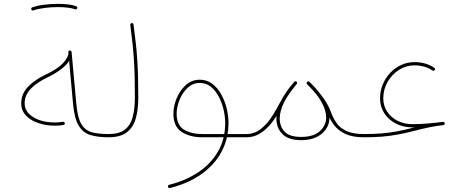

<svg xmlns="http://www.w3.org/2000/svg" viewBox="-20 -718 2387 985"><path d="M88.9 -187.5Q88.9 -151.4 112.8 -125.7Q136.7 -100.1 176.5 -86.7Q216.3 -73.2 262.7 -73.2Q273.9 -73.2 284.2 -74.2Q294.4 -75.2 305.2 -76.7Q308.6 -77.1 310.8 -79.8Q313 -82.5 312.5 -85.9Q312 -89.4 309.3 -91.6Q306.6 -93.8 303.2 -93.3Q292.5 -91.8 282.7 -90.8Q272.9 -89.8 262.7 -89.8Q194.3 -89.8 150.4 -117.2Q106.4 -144.5 106.4 -187.5Q106.4 -229 137 -261.7Q167.5 -294.4 224.1 -321.3Q269 -342.8 303.2 -370.6Q337.4 -398.4 348.1 -436Q349.1 -439.5 347.4 -442.6Q345.7 -445.8 342.3 -446.8Q338.9 -447.8 335.7 -446Q332.5 -444.3 331.5 -440.9Q322.3 -409.2 292 -383.3Q261.7 -357.4 217.3 -336.9Q159.2 -309.6 124 -273.2Q88.9 -236.8 88.9 -187.5ZM330.6 -449.7 355 -182.6Q361.8 -109.4 383.8 -73.2Q405.8 -37.1 443.6 -25.4Q481.4 -13.7 536.6 -13.7H537.1Q541 -13.7 543.2 -16.1Q545.4 -18.6 545.4 -22Q545.4 -25.9 543.2 -28.1Q541 -30.3 537.1 -30.3H536.6Q484.9 -30.3 450.4 -39.8Q416 -49.3 397 -82Q377.9 -114.7 371.6 -184.6L347.2 -451.7Q346.7 -455.1 344 -457.3Q341.3 -459.5 337.9 -459Q334.5 -458.5 332.3 -455.8Q330.1 -453.1 330.6 -449.7ZM140.6 -669.4Q141.6 -667 144.8 -665Q147.9 -663.1 151.4 -664.6Q174.3 -672.9 208.5 -677.2Q242.7 -681.6 276.9 -681.6Q279.3 -681.6 281 -682.9Q282.7 -684.1 283.9 -686Q285.2 -688 285.2 -689.9Q285.2 -693.4 282.7 -695.8Q280.3 -698.2 276.9 -698.2Q242.2 -698.2 206.5 -693.8Q170.9 -689.5 145.5 -680.2Q142.1 -679.7 140.9 -676.3Q139.6 -672.9 140.6 -669.4ZM268.6 -689.9Q268.6 -686.5 271 -684.1Q273.4 -681.6 276.9 -681.6Q304.2 -681.6 327.9 -678.7Q351.6 -675.8 365.2 -670.4Q367.7 -669.4 369.9 -669.9Q372.1 -670.4 373.8 -672.1Q375.5 -673.8 376 -675.3Q377.4 -678.7 375.7 -681.9Q374 -685.1 371.1 -686Q354.5 -692.4 329.6 -695.3Q304.7 -698.2 276.9 -698.2Q273.4 -698.2 271 -695.8Q268.6 -693.4 268.6 -689.9Z M528.8 -22Q528.8 -18.6 531.2 -16.1Q533.7 -13.7 537.1 -13.7Q597.2 -13.7 630.4 -39.1Q663.6 -64.5 676.5 -110.4Q689.5 -156.2 689.5 -216.8Q689.5 -274.9 688.2 -321.3Q687 -367.7 684.3 -409.7Q681.6 -451.7 676.8 -495.6Q671.9 -539.6 665 -592.3Q664.6 -595.7 661.9 -597.9Q659.2 -600.1 655.8 -599.6Q652.3 -599.1 650.1 -596.4Q647.9 -593.8 648.4 -590.3Q655.3 -537.6 659.9 -493.9Q664.6 -450.2 667.2 -408.4Q669.9 -366.7 670.9 -320.8Q671.9 -274.9 671.9 -216.8Q671.9 -160.2 660.9 -118.2Q649.9 -76.2 620.8 -53.2Q591.8 -30.3 537.1 -30.3Q533.7 -30.3 531.2 -28.1Q528.8 -25.9 528.8 -22Z M1018.6 -13.7H1242.7Q1246.6 -13.7 1248.8 -16.1Q1251 -18.6 1251 -22Q1251 -25.9 1248.8 -28.1Q1246.6 -30.3 1242.7 -30.3H1018.6Q960.9 -30.3 923.6 -53.2Q886.2 -76.2 886.2 -134.3Q886.2 -168 900.6 -204.6Q915 -241.2 941.9 -266.8Q968.8 -292.5 1004.9 -292.5Q1037.6 -292.5 1062 -272.7Q1086.4 -252.9 1102.8 -221.4Q1119.1 -189.9 1127.2 -154.5Q1135.3 -119.1 1135.3 -87.4Q1135.3 -4.4 1098.4 59.3Q1061.5 123 996.8 166Q932.1 209 848.1 230Q844.7 230.5 842.8 233.6Q840.8 236.8 841.8 240.7Q842.8 243.7 845.7 245.6Q848.6 247.6 852.1 246.6Q917.5 230.5 972.4 200.7Q1027.3 170.9 1067.6 128.4Q1107.9 85.9 1130.1 31.7Q1152.3 -22.5 1152.3 -87.4Q1152.3 -122.6 1143.1 -161.1Q1133.8 -199.7 1115.2 -233.4Q1096.7 -267.1 1069.1 -288.1Q1041.5 -309.1 1004.9 -309.1Q963.4 -309.1 932.9 -281.2Q902.3 -253.4 886 -213.1Q869.6 -172.9 869.6 -134.3Q869.6 -69.3 911.6 -41.5Q953.6 -13.7 1018.6 -13.7Z M1234.4 -22Q1234.4 -18.6 1236.8 -16.1Q1239.3 -13.7 1242.7 -13.7Q1279.3 -13.7 1308.3 -30Q1337.4 -46.4 1360.6 -72.5Q1383.8 -98.6 1401.9 -128.9Q1419.9 -159.2 1434.1 -187.5Q1446.8 -212.9 1466.3 -240.2Q1485.8 -267.6 1502 -287.1Q1504.4 -289.6 1503.9 -293.2Q1503.4 -296.9 1501 -298.8Q1498.5 -301.3 1495.1 -300.8Q1491.7 -300.3 1489.3 -297.9Q1472.7 -277.8 1452.6 -250.2Q1432.6 -222.7 1418.5 -195.3Q1398.9 -157.2 1374.3 -119.1Q1349.6 -81.1 1317.4 -55.7Q1285.2 -30.3 1242.7 -30.3Q1239.3 -30.3 1236.8 -28.1Q1234.4 -25.9 1234.4 -22ZM1397.9 -110.4Q1397.9 -62 1428.5 -30.5Q1459 1 1525.4 1Q1592.3 1 1631.3 -32.5Q1670.4 -65.9 1670.4 -115.2Q1670.4 -157.7 1643.8 -204.3Q1617.2 -251 1567.4 -298.3Q1564.9 -300.8 1561.3 -300.5Q1557.6 -300.3 1555.2 -297.9Q1552.7 -295.4 1553 -291.7Q1553.2 -288.1 1555.7 -285.6Q1604 -239.7 1628.7 -196Q1653.3 -152.3 1653.3 -115.2Q1653.3 -74.7 1620.8 -45.2Q1588.4 -15.6 1525.4 -15.6Q1464.4 -15.6 1439.7 -42.7Q1415 -69.8 1415 -110.4Q1415 -146.5 1436.3 -191.2Q1457.5 -235.8 1502 -287.1Q1504.4 -289.6 1504.2 -293.2Q1503.9 -296.9 1501.5 -298.8Q1499 -301.3 1495.4 -300.8Q1491.7 -300.3 1489.3 -297.9Q1443.4 -245.1 1420.7 -198Q1397.9 -150.9 1397.9 -110.4ZM1555.7 -286.1Q1585 -256.3 1605.7 -230.7Q1626.5 -205.1 1640.1 -181.9Q1653.8 -158.7 1661.6 -136.2Q1672.9 -104 1693.8 -76.2Q1714.8 -48.3 1751.7 -31Q1788.6 -13.7 1847.2 -13.7H1847.7Q1851.6 -13.7 1853.8 -16.1Q1856 -18.6 1856 -22Q1856 -25.9 1853.8 -28.1Q1851.6 -30.3 1847.7 -30.3H1847.2Q1793 -30.3 1759.8 -44.9Q1726.6 -59.6 1708 -85Q1689.5 -110.4 1678.2 -142.1Q1669.9 -166 1655.3 -190.4Q1640.6 -214.8 1619.1 -241.2Q1597.7 -267.6 1567.9 -297.9Q1565.4 -300.3 1561.8 -300.5Q1558.1 -300.8 1555.7 -298.3Q1554.2 -296.9 1553.5 -294.4Q1552.7 -292 1553.5 -290Q1554.2 -288.1 1555.7 -286.1Z M1838.9 -22Q1838.9 -18.6 1841.6 -16.1Q1844.2 -13.7 1847.7 -13.7Q1896.5 -13.7 1937.5 -16.8Q1978.5 -20 2020 -27.6Q2061.5 -35.2 2110.4 -47.9Q2153.3 -59.1 2186.3 -65.7Q2219.2 -72.3 2254.4 -76.2Q2258.3 -76.7 2260.3 -79.3Q2262.2 -82 2261.7 -85Q2261.2 -88.4 2259 -90.8Q2256.8 -93.3 2252.4 -92.8Q2216.8 -88.9 2183.1 -82.3Q2149.4 -75.7 2106.4 -64.5Q2058.1 -51.8 2017.3 -44.2Q1976.6 -36.6 1936.3 -33.4Q1896 -30.3 1847.7 -30.3Q1844.2 -30.3 1841.6 -28.1Q1838.9 -25.9 1838.9 -22ZM1929.7 -213.4Q1929.7 -170.4 1951.7 -136.7Q1973.6 -103 2011.5 -83.7Q2049.3 -64.5 2096.7 -64.5Q2131.3 -64.5 2165.5 -67.1Q2199.7 -69.8 2254.4 -76.2Q2258.8 -76.7 2260.5 -79.3Q2262.2 -82 2261.7 -85Q2261.2 -87.9 2258.8 -90.6Q2256.3 -93.3 2252.4 -92.8Q2206.1 -86.9 2168.5 -84Q2130.9 -81.1 2096.7 -81.1Q2053.2 -81.1 2019.3 -98.4Q1985.4 -115.7 1965.8 -145.8Q1946.3 -175.8 1946.3 -213.4Q1946.3 -259.3 1968.5 -297.9Q1990.7 -336.4 2027.1 -359.6Q2063.5 -382.8 2106.4 -382.8Q2132.3 -382.8 2156.2 -376Q2180.2 -369.1 2198.2 -356.4Q2201.7 -354.5 2204.8 -355.2Q2208 -356 2210 -358.4Q2211.9 -360.8 2211.7 -364.5Q2211.4 -368.2 2208 -370.1Q2165 -399.4 2106.4 -399.4Q2070.3 -399.4 2038.3 -384.8Q2006.3 -370.1 1981.9 -344.2Q1957.5 -318.4 1943.6 -284.7Q1929.7 -251 1929.7 -213.4Z"/></svg>

Font: Mikhak VF
Style: Regular
Weight: 100
Designer: Amin Abedi
Version: Version 3.001